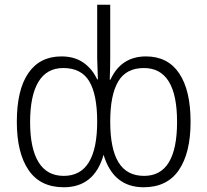

<svg xmlns="http://www.w3.org/2000/svg" viewBox="-20 -780 875 810"><path d="M51 -266Q51 -401 99.5 -471.5Q148 -542 239 -542Q294 -542 331.5 -516Q369 -490 390 -445H393Q390 -517 390 -535V-760H445V-536Q445 -496 443 -444H446Q491 -542 596 -542Q688 -542 736 -470.5Q784 -399 784 -266Q784 -135 734.5 -62.5Q685 10 586 10Q458 10 417 -127Q378 10 249 10Q150 10 100.5 -62.5Q51 -135 51 -266ZM390 -267Q390 -381 356.5 -437Q323 -493 247 -493Q177 -493 142 -434.5Q107 -376 107 -265Q107 -154 142.5 -96Q178 -38 249 -38Q390 -38 390 -267ZM727 -266Q727 -493 587 -493Q512 -493 478.5 -436Q445 -379 445 -267Q445 -152 480 -95Q515 -38 588 -38Q727 -38 727 -266Z"/></svg>

Font: Noto Sans UI NarrowLight
Style: Regular
Weight: 300
Width: 4
Designer: Monotype Design Team
Foundry: Monotype Imaging Inc.
Version: Version 1.001